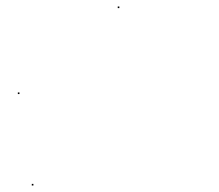

<svg xmlns="http://www.w3.org/2000/svg" viewBox="-20 -570 676 592"><path d="M35 -280V-285H40V-280ZM343 -545V-550H348V-545ZM78 2V-3H83V2Z"/></svg>

Font: FRB American Cursive Just Beginnings
Style: Italic
Weight: 400
Italic angle: -25°
Version: Version 2.0;Modular Font Editor K font №1